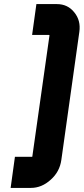

<svg xmlns="http://www.w3.org/2000/svg" viewBox="-20 -819 410 939"><path d="M258 -799H158L137 -648H220Q222 -648 222 -646L138 -53Q138 -52 136 -52H53L32 100H131Q184 100 228 60Q272 21 280 -37L368 -663Q376 -719 343 -759Q311 -799 258 -799Z"/></svg>

Font: Unageo
Style: ExtraBold-Italic
Weight: 800
Designer: Richard Sepsi
Foundry: Richard Sepsi
Version: Version 2.000